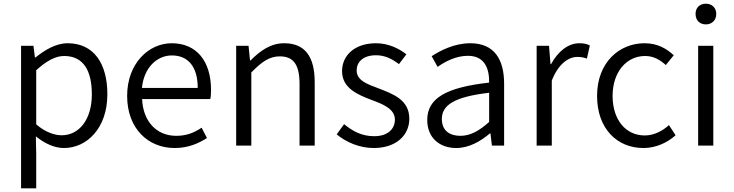

<svg xmlns="http://www.w3.org/2000/svg" viewBox="-20 -788 3973 1039"><path d="M94 231H176V45L174 -50C224 -10 276 13 326 13C450 13 561 -94 561 -278C561 -445 487 -554 346 -554C282 -554 222 -517 172 -477H169L161 -540H94ZM314 -56C277 -56 227 -71 176 -115V-408C231 -458 280 -485 327 -485C435 -485 477 -401 477 -277C477 -141 408 -56 314 -56Z M925 13C999 13 1054 -12 1100 -41L1071 -97C1030 -69 988 -53 934 -53C826 -53 754 -132 749 -252H1118C1121 -266 1122 -283 1122 -301C1122 -457 1044 -554 909 -554C785 -554 668 -445 668 -269C668 -92 782 13 925 13ZM748 -312C759 -423 830 -488 910 -488C998 -488 1050 -427 1050 -312Z M1258 0H1340V-396C1396 -453 1437 -483 1494 -483C1569 -483 1601 -437 1601 -333V0H1683V-343C1683 -481 1631 -554 1518 -554C1444 -554 1388 -513 1336 -461H1333L1325 -540H1258Z M2002 13C2127 13 2195 -59 2195 -145C2195 -248 2108 -279 2028 -310C1966 -333 1910 -353 1910 -407C1910 -451 1943 -489 2015 -489C2065 -489 2103 -468 2139 -441L2179 -494C2138 -527 2079 -554 2015 -554C1898 -554 1831 -487 1831 -403C1831 -311 1915 -276 1991 -247C2051 -225 2117 -199 2117 -141C2117 -91 2080 -51 2005 -51C1937 -51 1889 -78 1842 -116L1802 -61C1852 -19 1925 13 2002 13Z M2449 13C2517 13 2579 -22 2631 -66H2634L2642 0H2708V-335C2708 -465 2656 -554 2525 -554C2438 -554 2362 -514 2316 -484L2348 -426C2389 -455 2447 -486 2512 -486C2605 -486 2628 -414 2627 -341C2395 -315 2292 -257 2292 -139C2292 -41 2360 13 2449 13ZM2471 -53C2416 -53 2371 -79 2371 -144C2371 -218 2436 -264 2627 -286V-128C2572 -79 2525 -53 2471 -53Z M2884 0H2966V-352C3003 -446 3059 -480 3104 -480C3126 -480 3138 -477 3156 -471L3172 -542C3154 -551 3138 -554 3115 -554C3054 -554 2999 -509 2962 -441H2959L2951 -540H2884Z M3462 13C3527 13 3589 -14 3636 -56L3600 -111C3566 -80 3520 -55 3469 -55C3365 -55 3295 -141 3295 -269C3295 -398 3370 -485 3471 -485C3516 -485 3551 -465 3583 -436L3626 -489C3588 -524 3539 -554 3468 -554C3331 -554 3211 -450 3211 -269C3211 -91 3320 13 3462 13Z M3758 0H3840V-540H3758ZM3800 -656C3832 -656 3856 -678 3856 -713C3856 -746 3832 -768 3800 -768C3766 -768 3744 -746 3744 -713C3744 -678 3766 -656 3800 -656Z"/></svg>

Font: Noto Sans JP DemiLight
Style: Regular
Weight: 350
Designer: Ryoko NISHIZUKA 西塚涼子 (kana, bopomofo & ideographs); Paul D. Hunt (Latin, Greek & Cyrillic); Sandoll Communications 산돌커뮤니
Foundry: Adobe
Version: Version 2.004;hotconv 1.0.118;makeotfexe 2.5.65603